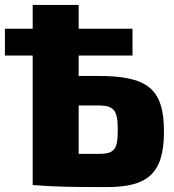

<svg xmlns="http://www.w3.org/2000/svg" viewBox="-33 -753 708 781"><path d="M367 -444H287V-527H506V-636H287V-733H100V-636H-13V-527H100V0H105C193 7 266 8 400 8C563 8 634 -42 634 -218C634 -392 567 -444 367 -444ZM367 -127H287V-324H367C433 -324 446 -302 446 -224C446 -145 433 -127 367 -127Z"/></svg>

Font: Exo 2 Extra Bold
Style: Regular
Weight: 800
Designer: Natanael Gama
Version: Version 1.001;PS 001.001;hotconv 1.0.88;makeotf.lib2.5.64775